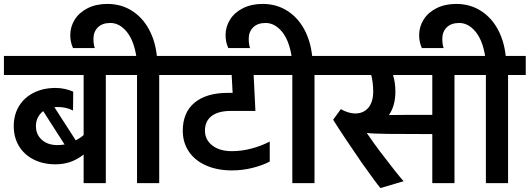

<svg xmlns="http://www.w3.org/2000/svg" viewBox="-30 -933 2698 978"><path d="M599 -551H509V0H396V-146Q334 -96 253 -96Q190 -96 141.5 -120.5Q93 -145 66.5 -189Q40 -233 40 -291Q40 -348 66.5 -392Q93 -436 141.5 -460.5Q190 -485 253 -485Q300 -485 343 -466L342 -370Q308 -388 262 -388L247 -387L356 -218Q379 -230 396 -245V-551H-10V-648H599ZM262 -194Q281 -194 299 -197L190 -367Q173 -354 163 -334.5Q153 -315 153 -291Q153 -248 183 -221Q213 -194 262 -194Z M328 -754Q328 -797 351 -833.5Q374 -870 417 -891.5Q460 -913 517 -913Q587 -913 641.5 -878.5Q696 -844 728.5 -784Q761 -724 769 -648H871V-551H781V0H668V-551H578V-648H664Q651 -729 614.5 -772.5Q578 -816 532 -816Q491 -816 468.5 -793.5Q446 -771 446 -736Q446 -706 453 -688H342Q328 -718 328 -754Z M1389 -551H1262L1271 -368H1146Q1082 -368 1048 -342Q1014 -316 1014 -268Q1014 -221 1051.5 -192Q1089 -163 1151 -163Q1201 -163 1251.5 -176.5Q1302 -190 1344 -212V-110Q1308 -91 1257 -78Q1206 -65 1151 -65Q1077 -65 1020 -90Q963 -115 932 -161Q901 -207 901 -267Q901 -360 961 -410Q1021 -460 1131 -460H1155L1150 -551H851V-648H1389Z M1119 -754Q1119 -797 1142 -833.5Q1165 -870 1208 -891.5Q1251 -913 1308 -913Q1378 -913 1432.5 -878.5Q1487 -844 1519.5 -784Q1552 -724 1560 -648H1662V-551H1572V0H1459V-551H1369V-648H1455Q1442 -729 1405.5 -772.5Q1369 -816 1323 -816Q1282 -816 1259.5 -793.5Q1237 -771 1237 -736Q1237 -706 1244 -688H1133Q1119 -718 1119 -754Z M2375 -551H2285V0H2172V-250Q2028 -250 1946 -251Q1864 -252 1838 -256L1852 -236Q1878 -198 1906 -161Q1997 -41 2026 -10L1908 25Q1890 5 1812 -105Q1775 -159 1734 -220Q1693 -281 1667 -323L1706 -377Q1746 -355 1779 -355Q1822 -355 1846.5 -384.5Q1871 -414 1871 -467Q1871 -511 1861 -551H1642V-648H2375ZM2172 -348V-551H1972Q1984 -512 1984 -467Q1984 -394 1951 -347Q2001 -348 2172 -348Z M2105 -754Q2105 -797 2128 -833.5Q2151 -870 2194 -891.5Q2237 -913 2294 -913Q2364 -913 2418.5 -878.5Q2473 -844 2505.5 -784Q2538 -724 2546 -648H2648V-551H2558V0H2445V-551H2355V-648H2441Q2428 -729 2391.5 -772.5Q2355 -816 2309 -816Q2268 -816 2245.5 -793.5Q2223 -771 2223 -736Q2223 -706 2230 -688H2119Q2105 -718 2105 -754Z"/></svg>

Font: Madhuban Medium
Style: Regular
Weight: 500
Designer: jaikishan Patel
Foundry: MagicType
Version: Version 1.000